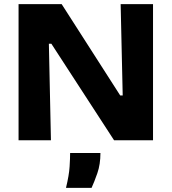

<svg xmlns="http://www.w3.org/2000/svg" viewBox="-20 -680 832 931"><path d="M70 0V-660H279L563 -217H575L565 -660H722V0H533L229 -468H217L227 0ZM300 231Q315 169 317.5 128Q320 87 320 62H467Q467 117 452 160Q437 203 424 231Z"/></svg>

Font: Bricolage Grotesque 10pt ExtraBold
Style: Regular
Weight: 800
Designer: Mathieu Triay
Foundry: Atelier Triay
Version: Version 1.000; ttfautohint (v1.8.4.7-5d5b);gftools[0.9.32]